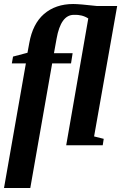

<svg xmlns="http://www.w3.org/2000/svg" viewBox="-27 -724 604 957"><path d="M102 -408H32L38 -442L110 -461L119 -510Q136 -605 192 -654Q250 -704 338 -704Q368 -704 457 -694H557L442 -44L490 -32L485 0H303L413 -632Q382 -652 341 -650Q276 -650 255 -531L242 -459H335L327 -408H233L124 213H-7Z"/></svg>

Font: Libra Serif Modern
Style: Bold Italic
Weight: 700
Italic angle: -12°
Designer: Stefan Peev, Context Ltd
Foundry: Stefan Peev, Context Ltd
Version: Version 1.000